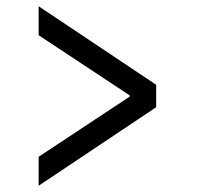

<svg xmlns="http://www.w3.org/2000/svg" viewBox="-20 -640 640 616"><path d="M104 -44V-137L396 -330V-334L104 -527V-620L481 -368V-296Z"/></svg>

Font: Source Code Pro Medium
Style: Regular
Weight: 500
Monospace: yes
Designer: Paul D. Hunt, Teo Tuominen
Foundry: Adobe Systems Incorporated
Version: Version 2.030;PS 1.000;hotconv 16.6.51;makeotf.lib2.5.65220